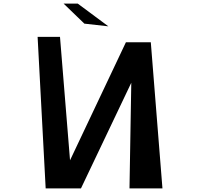

<svg xmlns="http://www.w3.org/2000/svg" viewBox="-20 -1052 1117 1072"><path d="M451 -920 335 -1032H414L585 -905ZM887 0H703L713 -590L432 0H235L190 -846H315L371 -157L683 -816H822Z"/></svg>

Font: OpenDyslexic
Style: Regular
Weight: 400
Designer: Abbie Gonzalez
Version: Version 0.920;hotconv 1.0.109;makeotfexe 2.5.65596